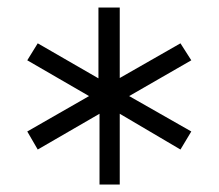

<svg xmlns="http://www.w3.org/2000/svg" viewBox="-20 -705 591 519"><path d="M467.8 -300.8 303.7 -397.5V-206.1H249V-397.5L82 -300.8L53.7 -349.6L220.7 -445.3L53.7 -542L82 -587.9L246.1 -493.2V-684.6H303.7V-494.1L467.8 -587.9L497.1 -542L329.1 -445.3L497.1 -349.6Z"/></svg>

Font: Myanmar PaOh One
Style: Regular
Weight: 400
Designer: Debbi Hosken
Foundry: SIL
Version: Version 2.8